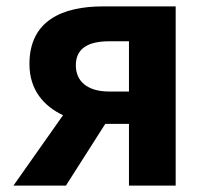

<svg xmlns="http://www.w3.org/2000/svg" viewBox="-20 -580 648 600"><path d="M321 -294C253 -294 217 -326 217 -376C217 -427 253 -451 321 -451H383V-294ZM22 0H186L309 -193H383V0H529V-560H302C174 -560 72 -515 72 -380C72 -299 117 -248 177 -220Z"/></svg>

Font: Noto Sans JP
Style: Bold
Weight: 700
Designer: Ryoko NISHIZUKA 西塚涼子 (kana, bopomofo & ideographs); Paul D. Hunt (Latin, Greek & Cyrillic); Sandoll Communications 산돌커뮤니
Foundry: Adobe
Version: Version 2.004;hotconv 1.0.118;makeotfexe 2.5.65603